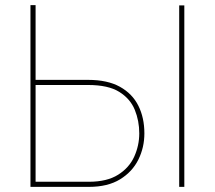

<svg xmlns="http://www.w3.org/2000/svg" viewBox="-20 -730 839 750"><path d="M99 0V-710H119V-418H324Q400 -418 448.5 -391Q497 -364 520.5 -317Q544 -270 544 -209Q544 -154 520.5 -106.5Q497 -59 449 -29.5Q401 0 327 0ZM119 -20H327Q398 -20 441.5 -47.5Q485 -75 504.5 -118.5Q524 -162 524 -209Q524 -258 506.5 -301Q489 -344 446 -371Q403 -398 324 -398H119ZM680 0V-709H700V0Z"/></svg>

Font: Raleway Thin
Style: Regular
Weight: 100
Designer: Matt McInerney, Pablo Impallari, Rodrigo Fuenzalida
Foundry: Matt McInerney, Pablo Impallari, Rodrigo Fuenzalida
Version: Version 4.026